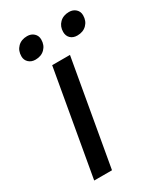

<svg xmlns="http://www.w3.org/2000/svg" viewBox="-168 -725 679 794"><g transform="rotate(-30 171.0 -328.0)"><path d="M128 -500H213L125 0H40ZM36 -595Q36 -622 53 -639Q70 -656 98 -656Q117 -656 129.5 -644.5Q142 -633 142 -615Q142 -588 125 -571Q108 -554 80 -554Q61 -554 48.5 -565.5Q36 -577 36 -595ZM236 -596Q236 -622 253 -639Q270 -656 298 -656Q317 -656 329.5 -644.5Q342 -633 342 -615Q342 -588 325 -571Q308 -554 280 -554Q260 -554 248 -565.5Q236 -577 236 -596Z"/></g></svg>

Font: Sarabun
Style: Italic
Weight: 400
Italic angle: -10°
Designer: Suppakit Chalermlarp | Katatrad Co.,Ltd.
Foundry: Cadson Demak Co.,Ltd.
Version: Version 1.000; ttfautohint (v1.6)